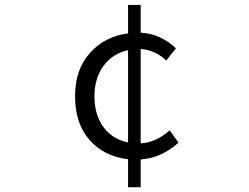

<svg xmlns="http://www.w3.org/2000/svg" viewBox="-20 -748 1040 803"><path d="M515.6 -152.3V-538.1Q451.2 -524.4 413.1 -472.7Q375 -420.9 375 -345.7Q375 -268.6 412.1 -217.3Q449.2 -166 515.6 -152.3ZM689.5 -203.1 726.6 -151.4Q654.3 -86.9 568.4 -81.1V35.2H515.6V-82Q415 -93.8 354.5 -162.6Q293.9 -231.4 293.9 -345.7Q293.9 -457 356 -526.4Q418 -595.7 515.6 -608.4V-727.5H568.4V-611.3Q650.4 -607.4 715.8 -545.9L675.8 -495.1Q626 -540 568.4 -543V-148.4Q633.8 -152.3 689.5 -203.1Z"/></svg>

Font: GenEi Gothic M SemiLight
Style: Regular
Weight: 350
Designer: o_tamon (Modified); [Source Han Sans]
Ryoko NISHIZUKA  (kana & ideographs); Paul D. Hunt (Latin, Greek & Cyrillic); Wenl
Version: Version 1.1a;Original Version 1.004